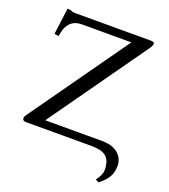

<svg xmlns="http://www.w3.org/2000/svg" viewBox="-148 -761 915 1040"><g transform="rotate(20 309.0 -241.5)"><path d="M484 -45C580 -45 608 14 608 52C608 114 577 143 542 172L522 163C540 140 550 116 550 100C550 20 510 0 436 0H60C43 0 40 -9 40 -16C40 -22 43 -29 49 -37L449 -601H163C75 -601 71 -514 67 -499L42 -502L62 -655L87 -651C88 -649 91 -646 114 -646H542C555 -646 564 -644 566 -637V-635C566 -626 557 -611 543 -592L155 -45Z"/></g></svg>

Font: Linux Libertine O C
Style: Regular
Weight: 400
Designer: Philipp H. Poll
Foundry: Philipp H. Poll
Version: Version 4.0.3